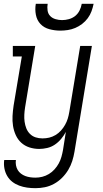

<svg xmlns="http://www.w3.org/2000/svg" viewBox="-20 -770 540 1003"><path d="M165 213Q143 213 121.5 210Q100 207 80 199.5Q60 192 44 179.5Q28 167 17.5 149Q7 131 3 109.5Q-1 88 2 66H63Q61 80 63.5 93.5Q66 107 72.5 118Q79 129 89.5 137Q100 145 112 149.5Q124 154 137.5 156Q151 158 165 158Q183 158 201 153.5Q219 149 235.5 139Q252 129 265 114.5Q278 100 287 83.5Q296 67 301 49Q306 31 309 14L324 -81Q314 -62 299.5 -44.5Q285 -27 266.5 -14.5Q248 -2 226.5 3Q205 8 185 8Q158 8 133.5 0Q109 -8 91 -24.5Q73 -41 62.5 -64Q52 -87 48 -112.5Q44 -138 45.5 -164.5Q47 -191 51 -218L94 -475H47V-530H164L111 -209Q108 -190 107 -171Q106 -152 108.5 -134Q111 -116 117.5 -99.5Q124 -83 136.5 -70.5Q149 -58 166 -52.5Q183 -47 202 -47Q220 -47 237 -51Q254 -55 270 -64.5Q286 -74 298.5 -88Q311 -102 320 -118Q329 -134 334 -150.5Q339 -167 342 -185L399 -530H460L369 23Q365 47 357.5 71Q350 95 336.5 117.5Q323 140 304 159Q285 178 262 190.5Q239 203 214.5 208Q190 213 165 213ZM295 -610Q266 -610 238 -617.5Q210 -625 191.5 -644.5Q173 -664 167.5 -692.5Q162 -721 167 -750H229Q226 -733 228.5 -715.5Q231 -698 242 -686.5Q253 -675 270 -670Q287 -665 304 -665Q322 -665 340 -670Q358 -675 372.5 -686.5Q387 -698 395.5 -715Q404 -732 407 -750H469Q465 -730 458 -711Q451 -692 438.5 -675Q426 -658 409 -645Q392 -632 373 -624Q354 -616 334 -613Q314 -610 295 -610Z"/></svg>

Font: Iosevka Slab Light
Style: Italic
Weight: 300
Italic angle: -9°
Monospace: yes
Designer: Belleve Invis
Foundry: Belleve Invis
Version: Version 11.1.1; ttfautohint (v1.8.3)